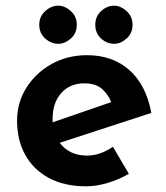

<svg xmlns="http://www.w3.org/2000/svg" viewBox="-20 -644 584 675"><path d="M283 11Q206 11 151.5 -18.5Q97 -48 68.5 -100Q40 -152 40 -219Q40 -284 73 -336Q106 -388 161.5 -419Q217 -450 286 -450Q376 -450 435 -397.5Q494 -345 512 -247L190 -142Q224 -97 286 -97Q310 -97 332.5 -105Q355 -113 377 -128L433 -33Q399 -13 359 -1Q319 11 283 11ZM165 -214 371 -285Q361 -311 339 -331Q317 -351 276 -351Q226 -351 195.5 -317Q165 -283 165 -227Q165 -220 165 -214ZM118 -557Q118 -586 139 -605Q160 -624 185 -624Q208 -624 229 -605Q250 -586 250 -557Q250 -527 229 -508.5Q208 -490 185 -490Q160 -490 139 -508.5Q118 -527 118 -557ZM315 -557Q315 -586 335.5 -605Q356 -624 381 -624Q404 -624 425 -605Q446 -586 446 -557Q446 -527 425 -508.5Q404 -490 381 -490Q356 -490 335.5 -508.5Q315 -527 315 -557Z"/></svg>

Font: Reem Kufi SemiBold
Style: Regular
Weight: 600
Designer: Khaled Hosny
Version: Version 1.001